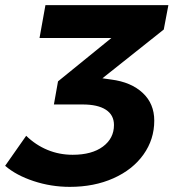

<svg xmlns="http://www.w3.org/2000/svg" viewBox="-20 -721 680 748"><path d="M618 -606 379 -416 414 -411Q491 -401 536 -359Q581 -317 581 -251Q581 -178 539 -119Q497 -60 422 -26.5Q347 7 252 7Q179 7 111 -15.5Q43 -38 0 -75L82 -192Q119 -156 165 -137Q211 -118 263 -118Q338 -118 381 -150Q424 -182 424 -234Q424 -273 392.5 -293.5Q361 -314 302 -314H190L206 -404L414 -573H134L157 -701H636Z"/></svg>

Font: Gontserrat SemiBold
Style: Italic
Weight: 600
Italic angle: -11.3°
Designer: Julieta Ulanovsky
Foundry: Julieta Ulanovsky
Version: Version 6.001